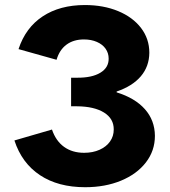

<svg xmlns="http://www.w3.org/2000/svg" viewBox="-20 -741 685 774"><path d="M38.1 -174.8 189.5 -218.8Q205.1 -172.9 238.3 -148.9Q271.5 -125 319.3 -125Q354 -125 381.3 -137.2Q408.7 -149.4 423.6 -170.7Q438.5 -191.9 438.5 -218.8Q439 -262.7 399.2 -287.4Q359.4 -312 290 -312.5H266.6V-427.7H290Q350.6 -427.2 384.5 -447.8Q418.5 -468.3 418 -504.9Q418 -526.9 405.8 -544.4Q393.6 -562 370.6 -572Q347.7 -582 318.4 -582Q276.4 -582 248 -561Q219.7 -540 208 -500L54.7 -543Q83 -629.4 152.1 -675Q221.2 -720.7 322.3 -720.7Q397 -720.7 456.1 -696.3Q515.1 -671.9 548.6 -628.2Q582 -584.5 582 -528.3Q581.5 -473.1 547.6 -433.3Q513.7 -393.6 450.2 -372.1V-368.7Q524.4 -345.7 564.2 -300.8Q604 -255.9 604.5 -193.4Q604.5 -133.3 568.1 -86.2Q531.7 -39.1 467.8 -12.7Q403.8 13.7 323.2 13.7Q214.4 13.7 141.1 -34.9Q67.9 -83.5 38.1 -174.8Z"/></svg>

Font: Wanted Sans ExtraBold
Style: Regular
Weight: 800
Designer: Original Design by Kil Hyung-jin and Kang Hanbin, Wanted Lab, Inc; Hangeul from Source Han Sans by Jang Soo-young and Ka
Foundry: Wanted Lab, Inc.
Version: Version 1.003